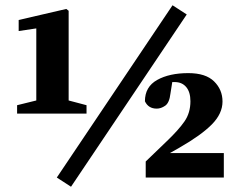

<svg xmlns="http://www.w3.org/2000/svg" viewBox="-20 -675 920 730"><path d="M250 35 196 0 636 -655 690 -620ZM51 -599 232 -641 241 -634V-293L309 -275V-243H45V-275L118 -293V-567L51 -557ZM534 0V-61L615 -139Q659 -181 681.5 -213.5Q704 -246 704 -290Q704 -325 688 -344Q672 -363 644 -363Q642 -363 639.5 -363Q637 -363 635 -363L628 -319Q624 -284 608 -273Q592 -262 576 -262Q544 -262 531 -290Q531 -345 577.5 -371Q624 -397 696 -397Q762 -397 794 -365.5Q826 -334 826 -289Q826 -243 785.5 -202Q745 -161 663 -114L626 -93H831V0Z"/></svg>

Font: Source Serif Pro Black
Style: Regular
Weight: 900
Designer: Frank Grießhammer
Foundry: Adobe Systems Incorporated
Version: Version 3.001;hotconv 1.0.111;makeotfexe 2.5.65597